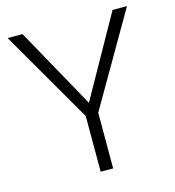

<svg xmlns="http://www.w3.org/2000/svg" viewBox="-106 -801 812 891"><g transform="rotate(-15 299.5 -355.5)"><path d="M298.3 -323.2 515.6 -710.9H585L328.1 -267.6V0H268.1V-267.6L11.7 -710.9H83Z"/></g></svg>

Font: TypoPRO Roboto
Style: Regular
Weight: 300
Designer: Google
Version: Version 2.136; 2016